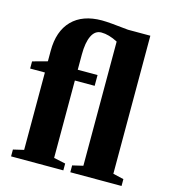

<svg xmlns="http://www.w3.org/2000/svg" viewBox="-106 -788 768 873"><g transform="rotate(15 278.0 -352.0)"><path d="M76.7 -408.2H7.3V-441.9L76.7 -460.9V-510.3Q76.7 -603 126.2 -653.6Q175.8 -704.1 266.6 -704.1Q299.3 -704.1 391.6 -693.8H496.6V-43.9L546.9 -32.2V0H305.7V-32.2L355.5 -43.9V-628.4Q313.5 -650.4 278.3 -650.4Q248.5 -650.4 233.2 -618.9Q217.8 -587.4 217.8 -530.8V-459H311V-408.2H217.8V-43.9L272.9 -32.2V0H26.9V-32.2L76.7 -43.9Z"/></g></svg>

Font: Liberation Serif
Style: Bold
Weight: 700
Designer: Steve Matteson
Foundry: Ascender Corporation
Version: Version 2.1.5